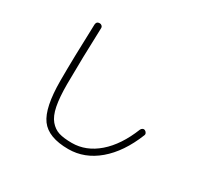

<svg xmlns="http://www.w3.org/2000/svg" viewBox="-166 -993 1332 1267"><g transform="rotate(30 500.0 -359.5)"><path d="M488.3 51.8Q335.9 51.8 276.9 -28.3Q217.8 -108.4 217.8 -315.4Q217.8 -487.3 227.5 -747.1Q229.5 -771.5 253.9 -771.5Q263.7 -771.5 271 -764.2Q278.3 -756.8 277.3 -746.1Q268.6 -513.7 267.6 -315.4Q267.6 -214.8 280.3 -150.9Q293 -86.9 321.8 -52.7Q350.6 -18.6 388.7 -6.8Q426.8 4.9 488.3 4.9Q595.7 4.9 686 -73.2Q776.4 -151.4 834 -295.9Q837.9 -304.7 846.7 -309.1Q855.5 -313.5 864.3 -309.1Q873 -304.7 877.4 -295.9Q881.8 -287.1 877.9 -278.3Q814.5 -120.1 712.9 -34.2Q611.3 51.8 488.3 51.8Z"/></g></svg>

Font: Rounded Mgen+ 1m light
Style: Regular
Weight: 200
Designer: [Source Han Sans]
Ryoko NISHIZUKA  (kana & ideographs); Paul D. Hunt (Latin, Greek & Cyrillic); Wenlong ZHANG  (bopomofo
Version: Version 1.059.20150602